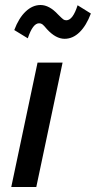

<svg xmlns="http://www.w3.org/2000/svg" viewBox="-20 -747 383 767"><path d="M25 0 130 -497H230L125 0ZM212 -689Q228 -673 233 -669.5Q238 -666 245 -666Q271 -666 290 -726L343 -693Q325 -645 298 -618.5Q271 -592 238 -592Q203 -592 168 -630Q154 -647 148.5 -650.5Q143 -654 136 -654Q111 -654 91 -594L37 -627Q55 -675 82.5 -701Q110 -727 142 -727Q177 -727 212 -689Z"/></svg>

Font: Wix Madefor Text Medium
Style: Italic
Weight: 500
Italic angle: -12°
Designer: Dalton Maag Ltd
Foundry: Dalton Maag Ltd
Version: Version 3.100